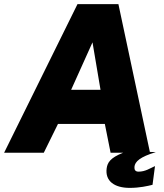

<svg xmlns="http://www.w3.org/2000/svg" viewBox="-45 -743 796 934"><path d="M609 69C611 43 637 20 713 -3L684 -4L531 -723H332L-25 0H168L237 -140H465L493 0H554C490 25 478 49 474 75C465 138 512 171 586 171C634 171 673 162 697 156L709 65C684 76 662 92 629 92C614 92 608 84 609 69ZM301 -306 405 -537 444 -306Z"/></svg>

Font: United Sans Black
Style: Italic
Weight: 900
Italic angle: -8°
Designer: Pablo Impallari, Rodrigo Fuenzalida (Modified by Dan O. Williams)
Version: Version 1.000;PS 001.000;hotconv 1.0.88;makeotf.lib2.5.64775